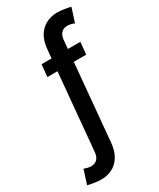

<svg xmlns="http://www.w3.org/2000/svg" viewBox="-326 -765 893 1080"><g transform="rotate(-30 120.0 -225.0)"><path d="M-3.5 244Q-24.8 244 -48.1 240.6Q-71.4 237.1 -93.1 232L-64.1 141.1Q-52.7 145.5 -41 148.3Q-29.4 151.1 -18.2 151.1Q-5.5 151.1 6.5 145.7Q18.5 140.2 27 127.3Q35.6 114.4 37.7 92.1L95.9 -543Q100.9 -596.5 122.4 -629.6Q144 -662.7 176 -678.4Q208 -694 243 -694Q264.4 -694 287.8 -690.8Q311.3 -687.5 332.7 -681.9L303.5 -591Q292.3 -595.5 280.7 -598.3Q269.2 -601.1 257.5 -601.1Q245.1 -601.1 233.1 -595.6Q221.1 -590.1 212.7 -577.4Q204.2 -564.6 201.9 -542L143.7 93.1Q138.7 146.1 117.1 179.4Q95.4 212.8 63.8 228.4Q32.1 244 -3.5 244ZM17.8 -407 25.7 -486H277.8L269.8 -407Z"/></g></svg>

Font: Karla
Style: Italic
Weight: 400
Italic angle: -8°
Designer: Jonathan Pinhorn
Version: Version 2.004;gftools[0.9.33]